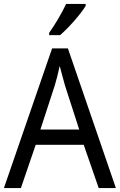

<svg xmlns="http://www.w3.org/2000/svg" viewBox="-20 -1057 615 984"><path d="M419 -1027V-1037H319C298 -992 263 -932 232 -889V-877H288C333 -915 397 -989 419 -1027ZM486 -93H574L328 -809H247L0 -93H87L163 -315H409ZM313 -619 386 -393H187L261 -620C269 -646 278 -682 286 -719C292 -694 307 -642 313 -619Z"/></svg>

Font: Noto Sans Kannada UI SemiCondensed SemiBold
Style: Regular
Weight: 600
Width: 4
Designer: Jelle Bosma - Monotype Design Team
Foundry: Monotype Imaging Inc.
Version: Version 2.006